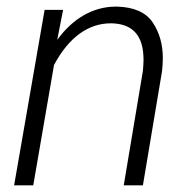

<svg xmlns="http://www.w3.org/2000/svg" viewBox="-20 -558 578 578"><path d="M114.3 -528.3 22.5 0H80.1L142.6 -362.3C187.5 -446.8 247.1 -487.8 313.5 -487.8C314.5 -487.8 315.4 -487.8 316.4 -487.8C374 -486.3 405.8 -456.5 411.1 -398.4C411.6 -391.6 412.1 -384.8 412.1 -377.4C412.1 -366.7 411.1 -356 410.2 -344.7L352.5 0H410.2L467.8 -343.8C469.2 -357.4 470.2 -370.6 470.2 -382.8C470.2 -424.3 460 -460.4 439.5 -490.7C418.9 -521 383.3 -536.6 332.5 -538.1C331.1 -538.1 330.1 -538.1 328.6 -538.1C261.2 -538.1 199.2 -502.9 152.3 -438L169.9 -528.3Z"/></svg>

Font: Roboto Light
Style: Italic
Weight: 300
Italic angle: -12°
Designer: Google
Version: Version 2.137; 2017